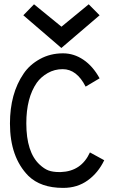

<svg xmlns="http://www.w3.org/2000/svg" viewBox="-20 -891 558 912"><path d="M271.5 -663.1 90.8 -818.4 141.6 -870.6 272 -764.2 401.4 -870.6 453.1 -818.4ZM277.8 -562.5Q238.8 -562.5 206.5 -543.9Q174.3 -525.4 154.8 -498Q105 -426.3 105 -305.2Q105 -168 168 -109.4Q189.9 -88.9 210.4 -81.3Q231 -73.7 261.7 -73.7H268.6Q366.2 -77.1 407.2 -167L475.1 -129.9Q446.3 -69.8 396.7 -34.2Q347.2 1.5 280.8 1.5H279.3Q173.3 1.5 114.7 -55.7Q27.3 -144.5 27.3 -304.2Q27.3 -446.8 92.3 -541.5Q120.6 -583.5 169.7 -610.6Q218.8 -637.7 279.3 -637.7Q331.1 -637.7 376.2 -607.2Q421.4 -576.7 453.1 -519L386.7 -479.5Q344.7 -562.5 277.8 -562.5Z"/></svg>

Font: Fantasque Sans Mono
Style: Regular
Weight: 400
Monospace: yes
Designer: Jany Belluz
Version: Version 1.8.0 ; ttfautohint (v1.8.2)